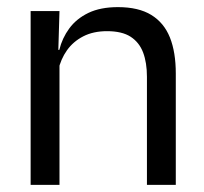

<svg xmlns="http://www.w3.org/2000/svg" viewBox="-20 -519 573 539"><path d="M392.5 0V-303.5Q392.5 -343 381.8 -371.5Q371 -400 346.8 -415.8Q322.5 -431.5 280.5 -431.5Q242 -431.5 213.8 -417Q185.5 -402.5 168 -377.8Q150.5 -353 143.5 -321.5L129 -379H146.5Q154.5 -412 174.5 -439.2Q194.5 -466.5 228.2 -482.8Q262 -499 311 -499Q369 -499 404.8 -477Q440.5 -455 457 -413.8Q473.5 -372.5 473.5 -312.5V0ZM66 0V-488H147L143.5 -371L147 -366.5V0Z"/></svg>

Font: Anek Bangla Medium
Style: Regular
Weight: 400
Version: Version 1.003